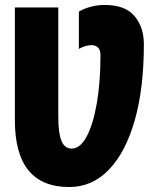

<svg xmlns="http://www.w3.org/2000/svg" viewBox="-20 -744 640 774"><path d="M259 10Q40 10 40 -259V-714H215V-273Q215 -206 228 -175.5Q241 -145 269 -145Q303 -145 329 -193Q355 -241 370 -326Q385 -411 385 -521Q385 -544 374.5 -553Q364 -562 350 -562Q325 -562 298 -547V-697Q315 -708 343 -716Q371 -724 402 -724Q485 -724 522.5 -679Q560 -634 560 -566Q560 -389 523.5 -260Q487 -131 419.5 -60.5Q352 10 259 10Z"/></svg>

Font: Noto Sans Mono Black
Style: Regular
Weight: 900
Designer: Monotype Design Team
Foundry: Monotype Imaging Inc.
Version: Version 2.014